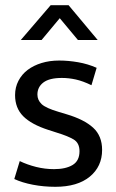

<svg xmlns="http://www.w3.org/2000/svg" viewBox="-20 -710 447 739"><path d="M332 -382Q299 -398 272 -404Q245 -410 218 -410Q170 -410 147 -392.5Q124 -375 124 -346Q124 -325 140 -309.5Q156 -294 207 -279L237 -270Q304 -250 338.5 -218.5Q373 -187 373 -133Q373 -69 325.5 -30Q278 9 193 9Q148 9 106.5 1Q65 -7 35 -21L56 -90Q85 -76 119 -67.5Q153 -59 188 -59Q233 -59 259.5 -75Q286 -91 286 -128Q286 -160 263 -173.5Q240 -187 197 -200L166 -210Q101 -231 69.5 -262.5Q38 -294 38 -344Q38 -374 51 -399Q64 -424 86.5 -441Q109 -458 140 -467.5Q171 -477 208 -477Q243 -477 280.5 -470.5Q318 -464 352 -449ZM356 -556H280L210 -640L140 -556H60L175 -690H244Z"/></svg>

Font: Mukta Malar
Style: Regular
Weight: 400
Designer: Aadarsh Rajan, Girish Dalvi, Yashodeep Gholap
Foundry: Ek Type
Version: Version 2.538;PS 1.000;hotconv 16.6.51;makeotf.lib2.5.65220;